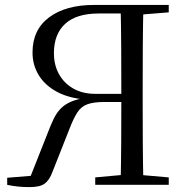

<svg xmlns="http://www.w3.org/2000/svg" viewBox="-20 -748 750 777"><path d="M9.1 0V-28.6L135.3 -38.9L98.5 -21.4L173.5 -211Q186.1 -244.3 198 -268.6Q210 -292.9 226.9 -309.8Q243.9 -326.6 269.2 -337.2Q294.5 -347.7 333 -353.4L332.2 -344.7Q259.9 -349.9 211 -376.2Q162.1 -402.4 136.8 -443.7Q111.6 -485 111.6 -535.4Q111.6 -627.9 179 -678Q246.5 -728 359.9 -728H515.6V-693.4H379.4Q289.3 -693.4 243.8 -651.6Q198.2 -609.9 198.2 -532.7Q198.2 -484.9 218.8 -447.8Q239.5 -410.7 277 -389.5Q314.6 -368.2 365.8 -368.2H514.3V-335.3H402.5Q359 -335.3 333.8 -326.1Q308.7 -316.9 293.2 -293.3Q277.7 -269.7 260.6 -225.2L192.2 -52.1Q180.5 -19.9 161.5 -5.4Q142.6 9.2 100 9.2Q73.7 9.2 52 6.9Q30.3 4.6 9.1 0ZM468 0Q470 -84.1 470.5 -169.4Q471 -254.7 471 -345.7V-361Q471 -469.9 470.5 -557.6Q470 -645.2 468 -728H560.4Q558.4 -644.8 557.9 -560.4Q557.4 -476.1 557.4 -391.1V-336.8Q557.4 -251.7 557.9 -167.7Q558.4 -83.6 560.4 0ZM365.4 0V-30.1L496.9 -42.1H525L662.9 -30.1V0ZM513.5 -686.9V-728H662.9V-698L525 -686.9Z"/></svg>

Font: Source Han Serif JP VF
Style: Regular
Weight: 250
Designer: Ryoko NISHIZUKA 西塚涼子 (kana & ideographs); Frank Grießhammer (Latin, Greek & Cyrillic); Wenlong ZHANG 张文龙 (bopomofo); San
Foundry: Adobe
Version: Version 2.001;hotconv 1.1.0;makeotfexe 2.6.0